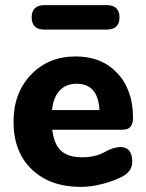

<svg xmlns="http://www.w3.org/2000/svg" viewBox="-20 -724 573 752"><path d="M297 8Q176 8 104.5 -60.5Q33 -129 33 -247Q33 -360 101.5 -431.5Q170 -503 276 -503Q378 -503 439.5 -437.5Q501 -372 501 -262Q501 -216 461 -216H171L172 -293H408L370 -278Q370 -396 280 -396Q233 -396 207.5 -362Q182 -328 182 -263Q182 -180 209.5 -144Q237 -108 300 -108Q354 -108 389 -128Q424 -148 452 -148Q498 -148 498 -90Q498 -54 460 -33Q426 -15 381 -3.5Q336 8 297 8ZM155 -608Q104 -608 104 -656Q104 -704 155 -704H397Q448 -704 448 -656Q448 -608 397 -608Z"/></svg>

Font: Nunito VF Beta Light
Style: Regular
Weight: 300
Designer: Vernon Adams
Foundry: newtypography
Version: Version 3.001